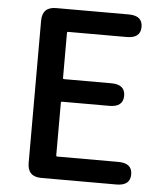

<svg xmlns="http://www.w3.org/2000/svg" viewBox="-53 -783 705 830"><g transform="rotate(5 300.0 -368.5)"><path d="M157 0Q97 0 97 -60V-677Q97 -737 157 -737H472Q532 -737 532 -688Q532 -639 472 -639H218Q213 -639 213 -634V-439Q213 -434 218 -434H423Q483 -434 483 -385Q483 -336 423 -336H218Q213 -336 213 -331V-103Q213 -98 218 -98H483Q543 -98 543 -49Q543 0 483 0Z"/></g></svg>

Font: Resource Han Rounded KR Medium
Style: Regular
Weight: 500
Designer: Cyano Hao (round all glyphs); Ryoko NISHIZUKA 西塚涼子 (kana, bopomofo & ideographs); Paul D. Hunt (Latin, Greek & Cyrillic)
Foundry: Cyano Hao
Version: 0.990